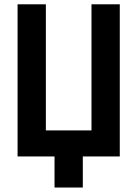

<svg xmlns="http://www.w3.org/2000/svg" viewBox="-20 -713 626 875"><path d="M228.5 141.6H357.4V0H525.9V-693.4H397V-118.7H189V-693.4H60.1V0H228.5Z"/></svg>

Font: CaskaydiaCove Nerd Font
Style: Bold
Weight: 700
Designer: Aaron Bell
Foundry: Saja Typeworks
Version: Version 2111.1;Nerd Fonts 2.3.0